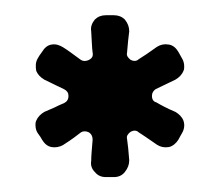

<svg xmlns="http://www.w3.org/2000/svg" viewBox="-20 -824 294 256"><path d="M65.4 -686.5C60.5 -684.6 56.6 -682.6 52.7 -680.7C47.9 -678.7 43.9 -676.8 39.1 -674.8C34.2 -671.9 30.3 -668 28.3 -663.1C27.3 -661.1 27.3 -659.2 27.3 -657.2C27.3 -653.3 28.3 -649.4 30.3 -646.5C33.2 -642.6 35.2 -639.6 36.1 -637.7C39.1 -632.8 43 -628.9 48.8 -627.9C53.7 -627 59.6 -627.9 64.5 -630.9C75.2 -637.7 83 -643.6 87.9 -647.5C90.8 -649.4 94.7 -649.4 98.6 -647.5C101.6 -645.5 103.5 -642.6 103.5 -637.7C102.5 -625 101.6 -616.2 101.6 -609.4C100.6 -603.5 102.5 -598.6 106.4 -594.7C110.4 -589.8 115.2 -587.9 121.1 -587.9H131.8C137.7 -587.9 142.6 -589.8 146.5 -594.7C150.4 -599.6 152.3 -604.5 152.3 -610.4C151.4 -623 150.4 -631.8 149.4 -638.7C148.4 -642.6 150.4 -645.5 154.3 -648.4C158.2 -650.4 162.1 -650.4 165 -647.5C175.8 -640.6 183.6 -634.8 189.5 -630.9C194.3 -627.9 199.2 -627 205.1 -627.9C210 -628.9 214.8 -632.8 217.8 -637.7C219.7 -641.6 221.7 -644.5 222.7 -646.5C225.6 -651.4 226.6 -657.2 224.6 -663.1C222.7 -668 218.8 -671.9 213.9 -674.8C202.1 -679.7 193.4 -684.6 188.5 -687.5C184.6 -688.5 182.6 -691.4 182.6 -696.3C182.6 -700.2 184.6 -703.1 187.5 -705.1C199.2 -710.9 208 -714.8 213.9 -717.8C218.8 -720.7 222.7 -724.6 224.6 -729.5C225.6 -731.4 225.6 -733.4 225.6 -735.4C225.6 -739.3 224.6 -743.2 222.7 -746.1C220.7 -750 218.8 -752.9 217.8 -754.9C214.8 -759.8 210.9 -763.7 205.1 -764.6C199.2 -765.6 194.3 -764.6 189.5 -761.7C178.7 -753.9 169.9 -748 165 -745.1C162.1 -742.2 158.2 -742.2 154.3 -744.1C150.4 -747.1 148.4 -750 149.4 -753.9C150.4 -766.6 151.4 -775.4 152.3 -782.2C152.3 -788.1 150.4 -793 146.5 -797.9C142.6 -801.8 137.7 -803.7 131.8 -803.7H121.1C115.2 -803.7 110.4 -801.8 106.4 -797.9C102.5 -793 100.6 -788.1 101.6 -782.2C102.5 -769.5 102.5 -760.7 103.5 -753.9C104.5 -749 102.5 -746.1 98.6 -744.1C94.7 -742.2 90.8 -742.2 87.9 -744.1C77.1 -752 69.3 -757.8 64.5 -760.7C59.6 -763.7 54.7 -765.6 48.8 -764.6C43 -763.7 39.1 -759.8 36.1 -754.9C33.2 -751 31.2 -748 30.3 -746.1C27.3 -741.2 27.3 -735.4 28.3 -729.5C30.3 -724.6 34.2 -720.7 39.1 -717.8C50.8 -711.9 59.6 -708 65.4 -705.1C69.3 -703.1 71.3 -700.2 71.3 -696.3C71.3 -691.4 69.3 -688.5 65.4 -686.5Z"/></svg>

Font: Yellow Ladder Regular
Style: Regular
Weight: 400
Designer: Zima Creative
Version: Version 2.002